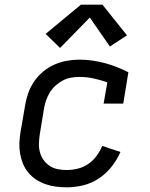

<svg xmlns="http://www.w3.org/2000/svg" viewBox="-20 -793 640 821"><path d="M266 8Q242 8 219 5Q196 2 174.5 -5.5Q153 -13 134 -25.5Q115 -38 101 -55Q87 -72 78.5 -92.5Q70 -113 66 -136Q62 -159 63 -182.5Q64 -206 68 -230L87 -340Q91 -367 100 -393Q109 -419 125 -443Q141 -467 163.5 -486Q186 -505 212 -516.5Q238 -528 265 -533Q292 -538 319 -538Q347 -538 375 -534Q403 -530 429 -523Q455 -516 480 -506Q505 -496 529 -484L507 -350H423L439 -441Q410 -451 380.5 -457.5Q351 -464 320 -464Q302 -464 284 -461Q266 -458 249 -449Q232 -440 217.5 -427Q203 -414 193 -397.5Q183 -381 177 -363.5Q171 -346 168 -328L150 -218Q147 -198 146.5 -178.5Q146 -159 151 -141Q156 -123 167 -108Q178 -93 193.5 -83Q209 -73 227.5 -69.5Q246 -66 266 -66Q289 -66 313 -72Q337 -78 357.5 -92Q378 -106 393 -126.5Q408 -147 417 -169L495 -143Q480 -109 456.5 -79.5Q433 -50 402 -29.5Q371 -9 335.5 -0.5Q300 8 266 8ZM237 -588 175 -648 326 -773H418L523 -642L450 -594L364 -718Z"/></svg>

Font: Iosevka Curly Slab Extended
Style: Italic
Weight: 400
Width: 7
Italic angle: -9°
Monospace: yes
Designer: Belleve Invis
Foundry: Belleve Invis
Version: Version 11.1.0; ttfautohint (v1.8.3)